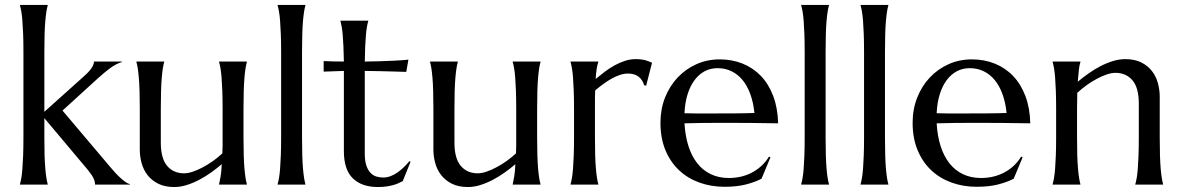

<svg xmlns="http://www.w3.org/2000/svg" viewBox="-20 -750 4803 780"><path d="M75.2 -539.1Q75.2 -580.6 74 -611.6Q72.8 -642.6 71 -665Q69.3 -687.5 66.7 -702.6Q64 -717.8 61 -728V-730H173.8V-728Q170.9 -717.8 168.5 -702.6Q166 -687.5 164.1 -665Q162.1 -642.6 161.1 -611.6Q160.2 -580.6 160.2 -539.1V-295.9L319.8 -439Q361.8 -475.6 361.8 -500H475.1V-498Q462.4 -494.1 450.9 -488Q439.5 -481.9 428 -473.6Q416.5 -465.3 404.1 -454.8Q391.6 -444.3 377 -431.2L233.9 -300.8L430.2 -68.8Q439 -58.1 449.2 -47.1Q459.5 -36.1 469.7 -26.9Q480 -17.6 489.7 -10.7Q499.5 -3.9 507.8 -2V0H366.2Q366.2 -12.7 359.6 -26.4Q353 -40 335.9 -61L160.2 -270V-190.9Q160.2 -149.4 161.1 -118.4Q162.1 -87.4 164.1 -64.9Q166 -42.5 168.5 -27.3Q170.9 -12.2 173.8 -2V0H61V-2Q64 -12.2 66.7 -27.3Q69.3 -42.5 71 -64.9Q72.8 -87.4 74 -118.4Q75.2 -149.4 75.2 -190.9Z M633.3 -170.9Q633.3 -106.4 658.9 -76.2Q684.6 -45.9 728 -45.9Q743.7 -45.9 763.2 -52.5Q782.7 -59.1 803.5 -70.1Q824.2 -81.1 845 -95.7Q865.7 -110.4 883.3 -127Q884.3 -141.1 884.3 -157Q884.3 -172.9 884.3 -190.9V-309.1Q884.3 -350.6 883.1 -381.6Q881.8 -412.6 880.1 -435.1Q878.4 -457.5 875.7 -472.7Q873 -487.8 870.1 -498V-500H982.9V-498Q980 -487.8 977.5 -472.7Q975.1 -457.5 973.1 -435.1Q971.2 -412.6 970.2 -381.6Q969.2 -350.6 969.2 -309.1V-190.9Q969.2 -149.4 970.2 -118.4Q971.2 -87.4 973.1 -64.9Q975.1 -42.5 977.5 -27.3Q980 -12.2 982.9 -2V0H870.1V-2Q873 -14.2 876.2 -33.2Q879.4 -52.2 880.9 -83Q860.8 -65.9 837.6 -49.3Q814.5 -32.7 789.3 -19.5Q764.2 -6.3 738.5 1.7Q712.9 9.8 688 9.8Q649.9 9.8 623.3 -3.4Q596.7 -16.6 579.8 -38.1Q563 -59.6 555.4 -86.9Q547.9 -114.3 547.9 -143.1V-309.1Q547.9 -350.6 546.9 -381.6Q545.9 -412.6 543.9 -435.1Q542 -457.5 539.6 -472.7Q537.1 -487.8 534.2 -498V-500H647V-498Q644 -487.8 641.6 -472.7Q639.2 -457.5 637.2 -435.1Q635.3 -412.6 634.3 -381.6Q633.3 -350.6 633.3 -309.1Z M1122.1 -539.1Q1122.1 -580.6 1120.8 -611.6Q1119.6 -642.6 1117.9 -665Q1116.2 -687.5 1113.5 -702.6Q1110.8 -717.8 1107.9 -728V-730H1220.7V-728Q1217.8 -717.8 1215.3 -702.6Q1212.9 -687.5 1210.9 -665Q1209 -642.6 1208 -611.6Q1207 -580.6 1207 -539.1V-190.9Q1207 -149.4 1208 -118.4Q1209 -87.4 1210.9 -64.9Q1212.9 -42.5 1215.3 -27.3Q1217.8 -12.2 1220.7 -2V0H1107.9V-2Q1110.8 -12.2 1113.5 -27.3Q1116.2 -42.5 1117.9 -64.9Q1119.6 -87.4 1120.8 -118.4Q1122.1 -149.4 1122.1 -190.9Z M1537.1 -28.8Q1551.8 -28.8 1566.2 -34.2Q1580.6 -39.6 1594 -48.8Q1607.4 -58.1 1619.9 -70.1Q1632.3 -82 1643.1 -95.2L1647.9 -92.8L1616.2 -14.2Q1610.4 -11.2 1601.8 -7.1Q1593.3 -2.9 1581.3 0.7Q1569.3 4.4 1553.2 7.1Q1537.1 9.8 1515.1 9.8Q1449.7 9.8 1413.3 -25.6Q1377 -61 1377 -136.2V-461.9L1294.9 -459V-502Q1310.1 -501 1331.1 -500.5Q1352.1 -500 1377 -500Q1376.5 -534.7 1375.2 -561.3Q1374 -587.9 1372.3 -607.7Q1370.6 -627.4 1368.2 -641.1Q1365.7 -654.8 1363.3 -664.1V-666H1476.1V-664.1Q1473.1 -654.8 1470.7 -641.1Q1468.3 -627.4 1466.6 -607.9Q1464.8 -588.4 1463.6 -561.8Q1462.4 -535.2 1461.9 -500Q1492.7 -500.5 1522.2 -501.2Q1551.8 -502 1575.9 -503.2Q1600.1 -504.4 1616.9 -505.6Q1633.8 -506.8 1639.2 -507.8L1630.4 -458Q1605.5 -458.5 1578.1 -459.5Q1554.7 -460.4 1524.4 -460.9Q1494.1 -461.4 1461.9 -461.9V-126Q1461.9 -95.7 1468.5 -76.9Q1475.1 -58.1 1485.6 -47.4Q1496.1 -36.6 1509.5 -32.7Q1522.9 -28.8 1537.1 -28.8Z M1826.2 -170.9Q1826.2 -106.4 1851.8 -76.2Q1877.4 -45.9 1920.9 -45.9Q1936.5 -45.9 1956.1 -52.5Q1975.6 -59.1 1996.3 -70.1Q2017.1 -81.1 2037.8 -95.7Q2058.6 -110.4 2076.2 -127Q2077.1 -141.1 2077.1 -157Q2077.1 -172.9 2077.1 -190.9V-309.1Q2077.1 -350.6 2075.9 -381.6Q2074.7 -412.6 2073 -435.1Q2071.3 -457.5 2068.6 -472.7Q2065.9 -487.8 2063 -498V-500H2175.8V-498Q2172.9 -487.8 2170.4 -472.7Q2168 -457.5 2166 -435.1Q2164.1 -412.6 2163.1 -381.6Q2162.1 -350.6 2162.1 -309.1V-190.9Q2162.1 -149.4 2163.1 -118.4Q2164.1 -87.4 2166 -64.9Q2168 -42.5 2170.4 -27.3Q2172.9 -12.2 2175.8 -2V0H2063V-2Q2065.9 -14.2 2069.1 -33.2Q2072.3 -52.2 2073.7 -83Q2053.7 -65.9 2030.5 -49.3Q2007.3 -32.7 1982.2 -19.5Q1957 -6.3 1931.4 1.7Q1905.8 9.8 1880.9 9.8Q1842.8 9.8 1816.2 -3.4Q1789.6 -16.6 1772.7 -38.1Q1755.9 -59.6 1748.3 -86.9Q1740.7 -114.3 1740.7 -143.1V-309.1Q1740.7 -350.6 1739.7 -381.6Q1738.8 -412.6 1736.8 -435.1Q1734.9 -457.5 1732.4 -472.7Q1730 -487.8 1727.1 -498V-500H1839.8V-498Q1836.9 -487.8 1834.5 -472.7Q1832 -457.5 1830.1 -435.1Q1828.1 -412.6 1827.1 -381.6Q1826.2 -350.6 1826.2 -309.1Z M2312 -309.1Q2312 -350.6 2310.8 -381.6Q2309.6 -412.6 2307.9 -435.1Q2306.2 -457.5 2303.5 -472.7Q2300.8 -487.8 2297.9 -498V-500H2410.6V-498Q2406.7 -486.8 2404.1 -470.7Q2401.4 -454.6 2399.9 -429.2Q2418 -444.3 2437.5 -459Q2457 -473.6 2477.5 -484.9Q2498 -496.1 2519.3 -502.9Q2540.5 -509.8 2562 -509.8Q2575.2 -509.8 2585 -508.5Q2594.7 -507.3 2602.5 -505.1Q2610.4 -502.9 2616.7 -500.2Q2623 -497.6 2628.9 -495.1L2605 -401.9L2596.7 -403.8Q2590.8 -425.3 2574.7 -438.2Q2558.6 -451.2 2530.8 -451.2Q2515.6 -451.2 2499 -445.8Q2482.4 -440.4 2465.3 -430.9Q2448.2 -421.4 2431.2 -408.9Q2414.1 -396.5 2397.9 -382.8Q2397 -368.7 2397 -352.1Q2397 -335.4 2397 -316.9V-190.9Q2397 -149.4 2397.9 -118.4Q2398.9 -87.4 2400.9 -64.9Q2402.8 -42.5 2405.3 -27.3Q2407.7 -12.2 2410.6 -2V0H2297.9V-2Q2300.8 -12.2 2303.5 -27.3Q2306.2 -42.5 2307.9 -64.9Q2309.6 -87.4 2310.8 -118.4Q2312 -149.4 2312 -190.9Z M2922.9 8.8Q2868.7 8.8 2821.3 -8.3Q2773.9 -25.4 2738.8 -58.3Q2703.6 -91.3 2683.3 -139.9Q2663.1 -188.5 2663.1 -251Q2663.1 -306.2 2681.6 -353.3Q2700.2 -400.4 2732.9 -435.1Q2765.6 -469.7 2809.3 -489.3Q2853 -508.8 2903.8 -508.8Q2954.1 -508.8 2997.1 -491.5Q3040 -474.1 3071.5 -441.2Q3103 -408.2 3121.3 -359.6Q3139.6 -311 3141.1 -249Q3085.9 -250 3030.8 -250.5Q2975.6 -251 2916 -251Q2873.5 -251 2833.3 -250.5Q2793 -250 2760.7 -249Q2763.7 -198.2 2776.6 -157.2Q2789.6 -116.2 2812.3 -87.2Q2835 -58.1 2867.4 -42.5Q2899.9 -26.9 2940.9 -26.9Q2969.2 -26.9 2994.4 -33.4Q3019.5 -40 3040 -51.8Q3060.5 -63.5 3076.7 -79.3Q3092.8 -95.2 3104 -113.8L3109.9 -110.8L3073.7 -23.9Q3047.4 -10.3 3010.7 -0.7Q2974.1 8.8 2922.9 8.8ZM2857.9 -289.1Q2906.7 -289.1 2955.8 -289.3Q3004.9 -289.6 3044.9 -291Q3040.5 -333.5 3028.3 -367.2Q3016.1 -400.9 2997.1 -424.3Q2978 -447.8 2952.1 -460.4Q2926.3 -473.1 2895 -473.1Q2866.7 -473.1 2843 -460.7Q2819.3 -448.2 2801.8 -424.8Q2784.2 -401.4 2773.4 -367.4Q2762.7 -333.5 2760.7 -290Q2782.7 -289.1 2807.1 -289.1Q2831.5 -289.1 2857.9 -289.1Z M3249 -539.1Q3249 -580.6 3247.8 -611.6Q3246.6 -642.6 3244.9 -665Q3243.2 -687.5 3240.5 -702.6Q3237.8 -717.8 3234.9 -728V-730H3347.7V-728Q3344.7 -717.8 3342.3 -702.6Q3339.8 -687.5 3337.9 -665Q3335.9 -642.6 3335 -611.6Q3334 -580.6 3334 -539.1V-190.9Q3334 -149.4 3335 -118.4Q3335.9 -87.4 3337.9 -64.9Q3339.8 -42.5 3342.3 -27.3Q3344.7 -12.2 3347.7 -2V0H3234.9V-2Q3237.8 -12.2 3240.5 -27.3Q3243.2 -42.5 3244.9 -64.9Q3246.6 -87.4 3247.8 -118.4Q3249 -149.4 3249 -190.9Z M3490.2 -539.1Q3490.2 -580.6 3489 -611.6Q3487.8 -642.6 3486.1 -665Q3484.4 -687.5 3481.7 -702.6Q3479 -717.8 3476.1 -728V-730H3588.9V-728Q3585.9 -717.8 3583.5 -702.6Q3581.1 -687.5 3579.1 -665Q3577.1 -642.6 3576.2 -611.6Q3575.2 -580.6 3575.2 -539.1V-190.9Q3575.2 -149.4 3576.2 -118.4Q3577.1 -87.4 3579.1 -64.9Q3581.1 -42.5 3583.5 -27.3Q3585.9 -12.2 3588.9 -2V0H3476.1V-2Q3479 -12.2 3481.7 -27.3Q3484.4 -42.5 3486.1 -64.9Q3487.8 -87.4 3489 -118.4Q3490.2 -149.4 3490.2 -190.9Z M3947.3 8.8Q3893.1 8.8 3845.7 -8.3Q3798.3 -25.4 3763.2 -58.3Q3728 -91.3 3707.8 -139.9Q3687.5 -188.5 3687.5 -251Q3687.5 -306.2 3706.1 -353.3Q3724.6 -400.4 3757.3 -435.1Q3790 -469.7 3833.7 -489.3Q3877.4 -508.8 3928.2 -508.8Q3978.5 -508.8 4021.5 -491.5Q4064.5 -474.1 4095.9 -441.2Q4127.4 -408.2 4145.8 -359.6Q4164.1 -311 4165.5 -249Q4110.4 -250 4055.2 -250.5Q4000 -251 3940.4 -251Q3897.9 -251 3857.7 -250.5Q3817.4 -250 3785.2 -249Q3788.1 -198.2 3801 -157.2Q3814 -116.2 3836.7 -87.2Q3859.4 -58.1 3891.8 -42.5Q3924.3 -26.9 3965.3 -26.9Q3993.7 -26.9 4018.8 -33.4Q4043.9 -40 4064.5 -51.8Q4085 -63.5 4101.1 -79.3Q4117.2 -95.2 4128.4 -113.8L4134.3 -110.8L4098.1 -23.9Q4071.8 -10.3 4035.2 -0.7Q3998.5 8.8 3947.3 8.8ZM3882.3 -289.1Q3931.2 -289.1 3980.2 -289.3Q4029.3 -289.6 4069.3 -291Q4064.9 -333.5 4052.7 -367.2Q4040.5 -400.9 4021.5 -424.3Q4002.4 -447.8 3976.6 -460.4Q3950.7 -473.1 3919.4 -473.1Q3891.1 -473.1 3867.4 -460.7Q3843.8 -448.2 3826.2 -424.8Q3808.6 -401.4 3797.9 -367.4Q3787.1 -333.5 3785.2 -290Q3807.1 -289.1 3831.5 -289.1Q3856 -289.1 3882.3 -289.1Z M4606.4 -329.1Q4606.4 -393.6 4580.6 -423.8Q4554.7 -454.1 4511.2 -454.1Q4495.6 -454.1 4476.1 -447.5Q4456.5 -440.9 4436 -429.9Q4415.5 -418.9 4395 -404.3Q4374.5 -389.6 4356.4 -373L4355.5 -309.1V-190.9Q4355.5 -149.4 4356.4 -118.4Q4357.4 -87.4 4359.4 -64.9Q4361.3 -42.5 4363.8 -27.3Q4366.2 -12.2 4369.1 -2V0H4256.3V-2Q4259.3 -12.2 4262 -27.3Q4264.6 -42.5 4266.4 -64.9Q4268.1 -87.4 4269.3 -118.4Q4270.5 -149.4 4270.5 -190.9V-309.1Q4270.5 -350.6 4269.3 -381.6Q4268.1 -412.6 4266.4 -435.1Q4264.6 -457.5 4262 -472.7Q4259.3 -487.8 4256.3 -498V-500H4369.1V-498Q4365.2 -485.8 4363 -467Q4360.8 -448.2 4358.4 -418Q4378.4 -434.6 4401.6 -451.2Q4424.8 -467.8 4449.7 -480.7Q4474.6 -493.7 4500.5 -501.7Q4526.4 -509.8 4551.3 -509.8Q4589.4 -509.8 4616 -496.6Q4642.6 -483.4 4659.4 -461.9Q4676.3 -440.4 4683.8 -412.8Q4691.4 -385.3 4691.4 -356.9V-190.9Q4691.4 -149.4 4692.4 -118.4Q4693.4 -87.4 4695.3 -64.9Q4697.3 -42.5 4699.7 -27.3Q4702.1 -12.2 4705.1 -2V0H4592.3V-2Q4595.2 -12.2 4597.9 -27.3Q4600.6 -42.5 4602.3 -64.9Q4604 -87.4 4605.2 -118.4Q4606.4 -149.4 4606.4 -190.9Z"/></svg>

Font: Marcellus
Style: Regular
Weight: 400
Designer: Astigmatic (AOETI)
Foundry: Astigmatic (AOETI)
Version: Version 1.000